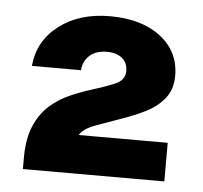

<svg xmlns="http://www.w3.org/2000/svg" viewBox="-38 -798 500 474"><g transform="rotate(5 212.0 -561.5)"><path d="M164.9 -460.2Q175 -476.6 204.1 -487.2Q233.2 -497.9 268 -510.1Q297.8 -520.3 325.6 -534.1Q353.4 -548 371.4 -570.2Q389.5 -592.4 389.5 -626.5Q389.5 -686.5 342.3 -722.8Q295.2 -759.1 216.7 -759.1Q140.8 -759.1 90.6 -720.7Q40.5 -682.3 35 -620.1H156.7Q158.1 -642.7 173.9 -656.8Q189.7 -670.9 216.7 -670.9Q240.5 -670.9 254.4 -659.5Q268.2 -648.2 268.2 -627.7Q268.2 -605 243.5 -594.7Q218.9 -584.3 185 -573.9Q159.7 -566.1 133.3 -554.4Q106.9 -542.7 84.7 -523Q62.5 -503.4 48.7 -471.6Q35 -439.9 35 -392V-364.5H385.5V-460.2Z"/></g></svg>

Font: Overused Grotesk Light
Style: Regular
Weight: 300
Designer: RandomMaerks
Version: Version 0.005